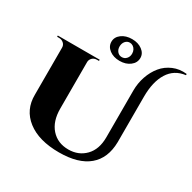

<svg xmlns="http://www.w3.org/2000/svg" viewBox="-202 -1145 1362 1362"><g transform="rotate(30 479.0 -464.0)"><path d="M500 -942Q550 -942 583.5 -917Q617 -892 617 -855Q617 -815 583 -789Q549 -763 498.5 -763Q448 -763 414.5 -788.5Q381 -814 381 -852.5Q381 -891 415 -916.5Q449 -942 500 -942ZM689 -247V-630Q689 -690 708 -745.5Q727 -801 761 -842.5Q795 -884 846.5 -906Q898 -928 958 -921V-911Q868 -900 822 -826Q776 -752 776 -630V-257Q774 -125 691.5 -55.5Q609 14 451 14Q285 14 191 -59Q97 -132 99 -256V-641Q99 -662 83.5 -676Q68 -690 46 -690H30V-700H373V-690H357Q334 -690 319.5 -676Q305 -662 304 -643V-260Q304 -156 357 -96.5Q410 -37 498 -37Q581 -37 635 -92.5Q689 -148 689 -247ZM499 -912Q477 -912 462.5 -895Q448 -878 448 -852Q448 -827 462.5 -810.5Q477 -794 499 -794Q521 -794 536 -810.5Q551 -827 551 -852Q551 -869 544 -882.5Q537 -896 525 -904Q513 -912 499 -912Z"/></g></svg>

Font: Cinzel Decorative Black
Style: Regular
Weight: 900
Designer: Natanael Gama
Version: Version 1.001;PS 001.001;hotconv 1.0.56;makeotf.lib2.0.21325